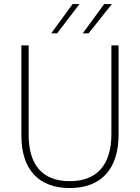

<svg xmlns="http://www.w3.org/2000/svg" viewBox="-20 -921 692 948"><path d="M324.5 7.5C480 7.5 565.5 -86.5 565.5 -257V-697H530V-259C530 -109 460.5 -26.5 324.5 -26.5C188.5 -26.5 121.5 -107.5 121.5 -255.5V-697H85.5V-252C85.5 -84.5 170.5 7.5 324.5 7.5ZM233 -756.5H262L372.5 -901H338.5ZM388.5 -756.5H417.5L532.5 -901H494.5Z"/></svg>

Font: HK Grotesk ExtraLight
Style: Regular
Weight: 200
Designer: Alfredo Marco Pradil
Foundry: Hanken Design Co.
Version: Version 3.001;FEAKit 1.0